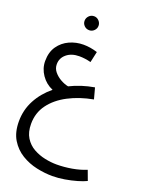

<svg xmlns="http://www.w3.org/2000/svg" viewBox="-195 -792 968 1278"><g transform="rotate(20 288.5 -153.5)"><path d="M343 394Q289 394 231 381.5Q173 369 123 338.5Q73 308 41.5 256.5Q10 205 10 127Q10 46 47 -23.5Q84 -93 149 -146Q99 -167 68 -212Q37 -257 37 -310Q37 -373 66.5 -415Q96 -457 142.5 -478Q189 -499 241 -499Q289 -499 340 -483L323 -406Q281 -417 241 -417Q186 -417 151.5 -388.5Q117 -360 117 -316Q117 -286 136.5 -262.5Q156 -239 184 -223.5Q212 -208 238 -203Q316 -242 409 -258L430 -180Q333 -162 256.5 -122Q180 -82 136 -22.5Q92 37 92 115Q92 174 116 212.5Q140 251 178.5 272.5Q217 294 260.5 303Q304 312 343 312Q396 312 451 302.5Q506 293 551 274L577 344Q553 356 513.5 367.5Q474 379 429 386.5Q384 394 343 394ZM242 -602Q221 -602 206.5 -616.5Q192 -631 192 -651Q192 -671 206.5 -686Q221 -701 242 -701Q262 -701 276.5 -686Q291 -671 291 -651Q291 -631 276.5 -616.5Q262 -602 242 -602Z"/></g></svg>

Font: Go Noto Kurrent-Regular
Style: Regular
Weight: 400
Designer: Monotype Design Team
Foundry: Monotype Imaging Inc.
Version: Version 2.012; ttfautohint (v1.8.4.7-5d5b)